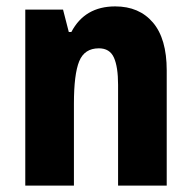

<svg xmlns="http://www.w3.org/2000/svg" viewBox="-20 -580 599 600"><path d="M340 -560Q415 -560 458 -509.5Q501 -459 501 -360V0H349V-315Q349 -371 336 -400Q323 -429 289 -429Q244 -429 227.5 -388.5Q211 -348 211 -256V0H59V-550H177L195 -480H203Q245 -560 340 -560Z"/></svg>

Font: Noto Sans Myanmar Condensed ExtraBold
Style: Regular
Weight: 800
Width: 3
Designer: Monotype Design Team
Foundry: Monotype Imaging Inc.
Version: Version 2.107; ttfautohint (v1.8.4.7-5d5b)